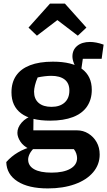

<svg xmlns="http://www.w3.org/2000/svg" viewBox="-20 -846 598 1071"><path d="M247 205Q139 205 78 166Q17 127 15 58Q43 26 80.5 4Q118 -18 163 -29H179Q155 -7 146 11Q137 29 137 44Q137 79 170.5 98Q204 117 268 117Q334 117 372 95.5Q410 74 410 36Q410 24 405.5 10.5Q401 -3 392 -14H145Q110 -31 93.5 -56.5Q77 -82 77 -105Q77 -135 101 -162.5Q125 -190 167 -203L166 -119H409Q444 -119 473 -101Q502 -83 519 -53Q536 -23 536 16Q536 72 499.5 115Q463 158 397.5 181.5Q332 205 247 205ZM260 -173Q152 -173 98 -213.5Q44 -254 44 -331Q44 -386 70 -424Q96 -462 147.5 -482Q199 -502 275 -502Q383 -502 437.5 -461.5Q492 -421 492 -345Q492 -291 465.5 -252Q439 -213 387 -193Q335 -173 260 -173ZM267 -250Q314 -250 340.5 -274Q367 -298 367 -341Q367 -382 340.5 -402.5Q314 -423 266 -423Q249 -423 228.5 -420.5Q208 -418 190 -414Q180 -391 175 -370Q170 -349 170 -335Q170 -294 195.5 -272Q221 -250 267 -250ZM420 -449Q401 -470 392.5 -492Q384 -514 384 -531Q384 -568 410.5 -590Q437 -612 482 -612Q498 -612 517 -608.5Q536 -605 558 -597L547 -518H442L432 -449ZM342 -826 462 -692 414 -647 300 -734 186 -647 139 -692 259 -826Z"/></svg>

Font: Piazzolla 24pt
Style: Bold
Weight: 700
Designer: Juan Pablo del Peral
Foundry: Huerta Tipografica
Version: Version 2.005